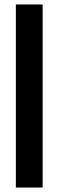

<svg xmlns="http://www.w3.org/2000/svg" viewBox="-20 -740 262 860"><path d="M51 100V-720H171V100Z"/></svg>

Font: DM Sans 9pt 36pt SemiBold
Style: Regular
Weight: 600
Version: Version 4.004;gftools[0.9.30]